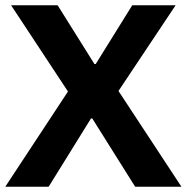

<svg xmlns="http://www.w3.org/2000/svg" viewBox="-20 -706 707 726"><path d="M0 0 237 -360 22 -686H198L337 -464H342L480 -686H644L428 -362L666 0H491L329 -258H324L164 0Z"/></svg>

Font: Archivo VF Beta
Style: Regular
Weight: 400
Designer: Hector Gatti
Foundry: Omnibus-Type
Version: Version 1.002